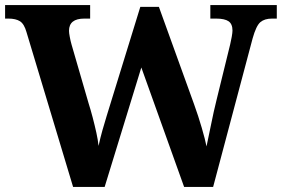

<svg xmlns="http://www.w3.org/2000/svg" viewBox="-20 -734 1107 754"><path d="M84 -608Q75 -640 58.5 -650.5Q42 -661 13 -661H0V-714H334V-661H311Q251 -661 251 -613Q251 -605 254 -589Q257 -573 261 -559L328 -328Q336 -303 344 -272.5Q352 -242 358.5 -212.5Q365 -183 367 -161Q374 -193 382 -221.5Q390 -250 399 -279L531 -707H604L742 -325Q759 -278 772.5 -231.5Q786 -185 791 -159Q799 -195 809 -245.5Q819 -296 831 -344L884 -560Q887 -572 890 -589Q893 -606 893 -614Q893 -640 877.5 -650.5Q862 -661 829 -661H806V-714H1067V-661H1048Q1019 -661 1002.5 -647Q986 -633 972 -583L817 0H703L535 -469L391 0H267Z"/></svg>

Font: Noto Naskh Arabic UI
Style: Regular
Weight: 400
Designer: Monotype Design Team, David Williams, Mohamad Dakak and Nizar Qandah
Foundry: Monotype Imaging Inc.
Version: Version 2.014